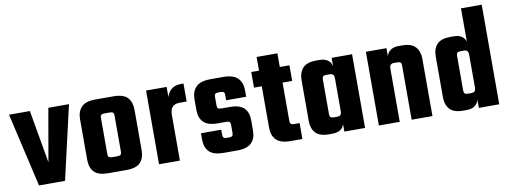

<svg xmlns="http://www.w3.org/2000/svg" viewBox="-57 -970 3367 1270"><g transform="rotate(-10 1627.0 -334.5)"><path d="M146 -495.1 208 -140.1 270 -495.1H408.7L294.9 0H120.1L5.9 -495.1Z M463.4 -110.8V-383.8Q463.4 -435.1 491.2 -465.1Q519 -495.1 587.4 -495.1H706.1Q774.4 -495.1 801.8 -465.1Q829.1 -435.1 829.1 -383.8V-110.8Q829.1 -59.1 801.8 -29.5Q774.4 0 706.1 0H587.4Q519 0 491.2 -29.5Q463.4 -59.1 463.4 -110.8ZM692.4 -125V-370.1Q692.4 -382.8 686.3 -388.4Q680.2 -394 665 -394H628.4Q613.3 -394 607.2 -388.4Q601.1 -382.8 601.1 -370.1V-125Q601.1 -111.8 607.2 -106Q613.3 -100.1 628.4 -100.1H665Q680.2 -100.1 686.3 -106Q692.4 -111.8 692.4 -125Z M1178.2 -498V-377H1129.4Q1066.4 -377 1066.4 -307.1V0H926.3V-495.1H1064.5V-425.3Q1067.4 -437.5 1072.8 -448.2Q1084.5 -471.7 1106.9 -484.9Q1129.4 -498 1161.1 -498Z M1440.9 -119.1V-174.8Q1440.9 -188 1435.1 -193.6Q1429.2 -199.2 1414.1 -199.2H1356.9Q1289.1 -199.2 1260.5 -228.5Q1231.9 -257.8 1231.9 -309.1V-383.8Q1231.9 -435.1 1261.5 -465.1Q1291 -495.1 1358.9 -495.1H1444.3Q1512.2 -495.1 1541.7 -465.1Q1571.3 -435.1 1571.3 -383.8V-339.8H1437V-376Q1437 -389.2 1431.2 -394.5Q1425.3 -399.9 1410.2 -399.9H1395Q1379.9 -399.9 1374 -394.5Q1368.2 -389.2 1368.2 -376V-315.9Q1368.2 -303.2 1374 -297.6Q1379.9 -292 1395 -292H1452.1Q1520 -292 1548.6 -262.9Q1577.1 -233.9 1577.1 -183.1V-110.8Q1577.1 -59.1 1547.6 -29.5Q1518.1 0 1450.2 0H1361.3Q1293 0 1263.9 -29.5Q1234.9 -59.1 1234.9 -110.8V-153.8H1371.1V-119.1Q1371.1 -106 1377.2 -100.1Q1383.3 -94.2 1397 -94.2H1414.1Q1429.2 -94.2 1435.1 -100.1Q1440.9 -106 1440.9 -119.1Z M1824.7 -586.9V-495.1H1889.2V-390.1H1824.7V-130.9Q1824.7 -118.2 1830.8 -112.5Q1836.9 -106.9 1851.1 -106.9H1889.2V0H1811Q1743.2 0 1714.1 -29.5Q1685.1 -59.1 1685.1 -110.8V-390.1H1632.8V-495.1H1685.1V-586.9Z M2310.1 0H2170.9V-49.3Q2165.5 -32.7 2154.3 -21.5Q2132.8 0 2091.8 0H2067.9Q2005.9 0 1978.5 -29.5Q1951.2 -59.1 1951.2 -110.8V-383.8Q1951.2 -435.1 1978.5 -465.1Q2005.9 -495.1 2067.9 -495.1H2091.8Q2132.8 -495.1 2154.3 -473.6Q2168 -460 2172.9 -439V-495.1H2310.1ZM2090.8 -129.9Q2090.8 -117.2 2096.9 -111.1Q2103 -105 2118.2 -105H2141.1Q2156.7 -105 2163.8 -112.5Q2170.9 -120.1 2170.9 -137.2V-357.9Q2170.9 -375 2163.8 -382.6Q2156.7 -390.1 2141.1 -390.1H2118.2Q2103 -390.1 2096.9 -384.5Q2090.8 -378.9 2090.8 -365.2Z M2543 0H2402.8V-495.1H2541V-440.9Q2546.4 -460.4 2559.6 -473.6Q2581.5 -495.1 2620.6 -495.1H2646Q2708 -495.1 2735.4 -465.1Q2762.7 -435.1 2762.7 -383.8V0H2623V-365.2Q2623 -378.9 2616.9 -384.5Q2610.8 -390.1 2595.7 -390.1H2571.8Q2557.6 -390.1 2550.3 -382.6Q2543 -375 2543 -357.9Z M3072.3 -668.9H3211.4V0H3074.2V-56.2Q3069.3 -35.2 3055.7 -21.5Q3034.2 0 2993.2 0H2969.2Q2907.2 0 2879.9 -29.5Q2852.5 -59.1 2852.5 -110.8V-384.8Q2852.5 -436 2879.9 -465.6Q2907.2 -495.1 2969.2 -495.1H2993.2Q3034.2 -495.1 3055.7 -473.6Q3066.9 -462.4 3072.3 -445.8ZM2992.2 -129.9Q2992.2 -117.2 2998.3 -111.1Q3004.4 -105 3019.5 -105H3042.5Q3058.1 -105 3065.2 -112.5Q3072.3 -120.1 3072.3 -137.2V-357.9Q3072.3 -375 3065.2 -382.6Q3058.1 -390.1 3042.5 -390.1H3019.5Q3004.4 -390.1 2998.3 -384.5Q2992.2 -378.9 2992.2 -365.2Z"/></g></svg>

Font: Akaash Gobhi
Style: Regular
Weight: 400
Designer: Kulbir Singh Thind, MD
Foundry: Punjab Online
Version: Version 1.200